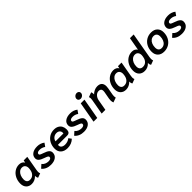

<svg xmlns="http://www.w3.org/2000/svg" viewBox="464 -2478 4233 4233"><g transform="rotate(-45 2581.0 -361.5)"><path d="M34 -176Q34 -264 70 -337Q106 -410 169.5 -452.5Q233 -495 310 -495Q398 -495 439 -428L449 -485H561L499 -132Q494 -99 494 -82Q494 -54 505 -27L404 10Q385 -19 385 -53L386 -68H384Q349 -30 304.5 -10Q260 10 211 10Q130 10 82 -40Q34 -90 34 -176ZM403 -229 407 -255Q410 -272 410 -288Q410 -338 384.5 -370Q359 -402 308 -402Q264 -402 228 -374Q192 -346 171.5 -297Q151 -248 151 -189Q151 -139 175.5 -111Q200 -83 248 -83Q311 -83 351.5 -124Q392 -165 403 -229Z M591 -83 670 -154Q696 -119 736.5 -100.5Q777 -82 824 -82Q863 -82 885 -96Q907 -110 907 -137Q907 -154 888 -167Q869 -180 810 -200Q730 -227 694.5 -258.5Q659 -290 659 -336Q659 -410 718 -452.5Q777 -495 877 -495Q928 -495 972 -480Q1016 -465 1050 -438L995 -360Q959 -384 927.5 -393.5Q896 -403 860 -403Q820 -403 798.5 -389.5Q777 -376 777 -352Q777 -333 796.5 -321.5Q816 -310 874 -290Q955 -263 990 -232Q1025 -201 1025 -154Q1025 -78 966.5 -34Q908 10 809 10Q738 10 682.5 -14Q627 -38 591 -83Z M1114 -183Q1114 -272 1151 -343.5Q1188 -415 1253 -455Q1318 -495 1400 -495Q1466 -495 1511.5 -469.5Q1557 -444 1580 -400.5Q1603 -357 1603 -304Q1603 -242 1580 -218Q1557 -194 1515 -194H1227Q1225 -180 1225 -174Q1225 -133 1257 -109Q1289 -85 1344 -85Q1428 -85 1491 -136L1538 -73Q1498 -33 1444.5 -11.5Q1391 10 1328 10Q1228 10 1171 -42Q1114 -94 1114 -183ZM1489 -286Q1491 -302 1491 -308Q1491 -350 1462.5 -376Q1434 -402 1385 -402Q1331 -402 1291 -368.5Q1251 -335 1243 -286Z M1620 -83 1699 -154Q1725 -119 1765.5 -100.5Q1806 -82 1853 -82Q1892 -82 1914 -96Q1936 -110 1936 -137Q1936 -154 1917 -167Q1898 -180 1839 -200Q1759 -227 1723.5 -258.5Q1688 -290 1688 -336Q1688 -410 1747 -452.5Q1806 -495 1906 -495Q1957 -495 2001 -480Q2045 -465 2079 -438L2024 -360Q1988 -384 1956.5 -393.5Q1925 -403 1889 -403Q1849 -403 1827.5 -389.5Q1806 -376 1806 -352Q1806 -333 1825.5 -321.5Q1845 -310 1903 -290Q1984 -263 2019 -232Q2054 -201 2054 -154Q2054 -78 1995.5 -34Q1937 10 1838 10Q1767 10 1711.5 -14Q1656 -38 1620 -83Z M2231 -619Q2231 -656 2259 -683Q2287 -710 2326 -710Q2356 -710 2375.5 -692.5Q2395 -675 2395 -647Q2395 -611 2366.5 -584Q2338 -557 2299 -557Q2269 -557 2250 -574.5Q2231 -592 2231 -619ZM2228 -485H2344L2258 0H2142Z M2738 -67Q2738 -90 2743 -120L2774 -291Q2777 -311 2777 -326Q2777 -400 2701 -400Q2648 -400 2608 -358.5Q2568 -317 2556 -255L2511 0H2395L2458 -354Q2463 -382 2463 -400Q2463 -428 2453 -455L2563 -495Q2576 -465 2576 -430Q2576 -421 2575 -416Q2609 -452 2656 -473.5Q2703 -495 2751 -495Q2824 -495 2860 -458Q2896 -421 2896 -352Q2896 -324 2890 -291L2860 -122Q2857 -101 2857 -81Q2857 -50 2864 -29L2752 10Q2738 -26 2738 -67Z M2973 -176Q2973 -264 3009 -337Q3045 -410 3108.5 -452.5Q3172 -495 3249 -495Q3337 -495 3378 -428L3388 -485H3500L3438 -132Q3433 -99 3433 -82Q3433 -54 3444 -27L3343 10Q3324 -19 3324 -53L3325 -68H3323Q3288 -30 3243.5 -10Q3199 10 3150 10Q3069 10 3021 -40Q2973 -90 2973 -176ZM3342 -229 3346 -255Q3349 -272 3349 -288Q3349 -338 3323.5 -370Q3298 -402 3247 -402Q3203 -402 3167 -374Q3131 -346 3110.5 -297Q3090 -248 3090 -189Q3090 -139 3114.5 -111Q3139 -83 3187 -83Q3250 -83 3290.5 -124Q3331 -165 3342 -229Z M3905 -55 3906 -69Q3835 10 3735 10Q3651 10 3601.5 -40Q3552 -90 3552 -177Q3552 -267 3588.5 -339.5Q3625 -412 3688.5 -453.5Q3752 -495 3830 -495Q3915 -495 3957 -430L4011 -734H4127L4021 -133Q4016 -100 4016 -82Q4016 -52 4026 -26L3925 11Q3905 -16 3905 -55ZM3923 -229 3928 -255Q3931 -272 3931 -288Q3931 -338 3905.5 -370Q3880 -402 3829 -402Q3784 -402 3747.5 -374Q3711 -346 3690 -297.5Q3669 -249 3669 -189Q3669 -139 3694 -111Q3719 -83 3769 -83Q3831 -83 3871.5 -123.5Q3912 -164 3923 -229Z M4137 -185Q4137 -274 4174 -344.5Q4211 -415 4277.5 -455Q4344 -495 4428 -495Q4522 -495 4576 -442Q4630 -389 4630 -300Q4630 -211 4593 -140Q4556 -69 4489.5 -29Q4423 11 4339 11Q4245 11 4191 -42Q4137 -95 4137 -185ZM4511 -290Q4511 -342 4485 -371Q4459 -400 4411 -400Q4366 -400 4330.5 -374Q4295 -348 4275.5 -301Q4256 -254 4256 -195Q4256 -141 4281.5 -112.5Q4307 -84 4355 -84Q4401 -84 4436.5 -110Q4472 -136 4491.5 -183Q4511 -230 4511 -290Z M4674 -83 4753 -154Q4779 -119 4819.5 -100.5Q4860 -82 4907 -82Q4946 -82 4968 -96Q4990 -110 4990 -137Q4990 -154 4971 -167Q4952 -180 4893 -200Q4813 -227 4777.5 -258.5Q4742 -290 4742 -336Q4742 -410 4801 -452.5Q4860 -495 4960 -495Q5011 -495 5055 -480Q5099 -465 5133 -438L5078 -360Q5042 -384 5010.5 -393.5Q4979 -403 4943 -403Q4903 -403 4881.5 -389.5Q4860 -376 4860 -352Q4860 -333 4879.5 -321.5Q4899 -310 4957 -290Q5038 -263 5073 -232Q5108 -201 5108 -154Q5108 -78 5049.5 -34Q4991 10 4892 10Q4821 10 4765.5 -14Q4710 -38 4674 -83Z"/></g></svg>

Font: Niramit SemiBold
Style: Italic
Weight: 600
Italic angle: -10°
Designer: Katatrad Aksorn Co.,Ltd.
Foundry: Cadson Demak Co.,Ltd.
Version: Version 1.001; ttfautohint (v1.6)